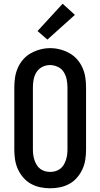

<svg xmlns="http://www.w3.org/2000/svg" viewBox="-20 -1005 540 1033"><path d="M250 8Q223 8 196.5 2.5Q170 -3 146.5 -16Q123 -29 105 -50Q87 -71 76 -95.5Q65 -120 61 -146.5Q57 -173 57 -200V-535Q57 -562 61 -588.5Q65 -615 76 -640Q87 -665 105 -685.5Q123 -706 146.5 -719Q170 -732 196.5 -739Q223 -746 250 -746Q277 -746 303.5 -739Q330 -732 353.5 -719Q377 -706 395 -685.5Q413 -665 424 -640Q435 -615 439 -588.5Q443 -562 443 -535V-200Q443 -173 439 -146.5Q435 -120 424 -95.5Q413 -71 395 -50Q377 -29 353.5 -16Q330 -3 303.5 2.5Q277 8 250 8ZM250 -80Q264 -80 278 -84Q292 -88 303.5 -96.5Q315 -105 322.5 -117.5Q330 -130 334.5 -143.5Q339 -157 341 -171.5Q343 -186 343 -200V-535Q343 -557 338.5 -578.5Q334 -600 322.5 -618Q311 -636 290.5 -645.5Q270 -655 249 -655Q227 -655 207.5 -645Q188 -635 176.5 -617Q165 -599 161 -577.5Q157 -556 157 -535V-200Q157 -186 159 -171.5Q161 -157 165.5 -143.5Q170 -130 177.5 -117.5Q185 -105 196.5 -96.5Q208 -88 222 -84Q236 -80 250 -80ZM235 -792 182 -838 317 -985 383 -925Z"/></svg>

Font: Iosevka Slab Semibold
Style: Regular
Weight: 600
Monospace: yes
Designer: Belleve Invis
Foundry: Belleve Invis
Version: Version 11.1.1; ttfautohint (v1.8.3)